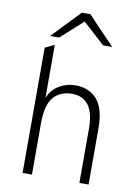

<svg xmlns="http://www.w3.org/2000/svg" viewBox="-99 -986 765 1052"><g transform="rotate(10 283.5 -460.5)"><path d="M303 -523Q381 -523 425 -473Q469 -423 469 -314V0H418V-302Q418 -474 294 -474Q229 -474 191.5 -431Q154 -388 154 -285V0H102V-697Q116 -703 128.5 -709.5Q141 -716 154 -722V-426Q163 -450 179 -468.5Q195 -487 215.5 -499Q236 -511 258.5 -517Q281 -523 303 -523ZM120 -765Q157 -804 194.5 -843Q232 -882 269 -921H317Q354 -882 391 -843Q428 -804 466 -765H415Q385 -793 354 -820.5Q323 -848 293 -876L170 -765Z"/></g></svg>

Font: Transpass ExtraLight
Style: Regular
Weight: 200
Designer: Delve Withrington
Foundry: Delve Fonts
Version: Version 1.001;December 18, 2019;FontCreator 12.0.0.2547 64-b